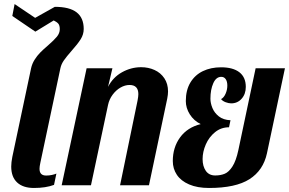

<svg xmlns="http://www.w3.org/2000/svg" viewBox="-20 -911 1421 944"><path d="M35.2 -92.3Q35.2 -112.3 40.5 -139.2L132.8 -575.2Q137.7 -597.7 150.1 -617.4Q162.6 -637.2 177.5 -652.3Q192.4 -667.5 215.8 -687.5Q245.6 -713.4 259.8 -730.7Q273.9 -748 273.9 -767.6Q273.9 -786.1 266.6 -794.7Q259.3 -803.2 244.1 -810.5L153.8 -755.4L40.5 -832.5L51.8 -891.1L152.8 -823.2L249.5 -877.4Q321.8 -877.4 356.7 -850.3Q391.6 -823.2 391.6 -768.6Q391.6 -741.7 376.5 -717.8Q361.3 -693.8 332 -661.1Q307.1 -632.8 294.2 -614.3Q281.2 -595.7 276.9 -575.2L178.2 -109.9Q174.3 -91.8 174.3 -81.1Q174.3 -64.5 182.4 -56.2Q190.4 -47.9 207.5 -47.9Q221.7 -47.9 235.1 -50.8Q248.5 -53.7 257.3 -57.6L245.6 -2Q205.1 13.2 147 13.2Q93.3 13.2 64.2 -13.9Q35.2 -41 35.2 -92.3Z M405.8 -575.2H532.7L511.2 -483.9Q535.2 -530.8 579.8 -555.7Q624.5 -580.6 673.8 -580.6Q709.5 -580.6 739.7 -566.9Q770 -553.2 788.1 -526.1Q806.2 -499 806.2 -461.4Q806.2 -446.3 802.2 -425.8L712.4 0H570.3L656.2 -416Q660.2 -436.5 660.2 -448.2Q660.2 -493.2 616.7 -493.2Q594.7 -493.2 572.5 -480.5Q550.3 -467.8 533.7 -445.3Q517.1 -422.9 511.2 -395L427.2 0H283.2Z M829.6 -119.1Q829.6 -186.5 865.5 -235.6Q901.4 -284.7 966.8 -300.8Q933.1 -317.4 913.3 -348.6Q893.6 -379.9 893.6 -414.1Q893.6 -467.8 916 -505.1Q938.5 -542.5 977.5 -561.3Q1016.6 -580.1 1066.9 -580.1Q1125.5 -580.1 1157 -555.7Q1188.5 -531.2 1188.5 -483.9Q1188.5 -448.7 1168.2 -425.8Q1147.9 -402.8 1116.7 -402.8Q1104.5 -402.8 1089.4 -408.4Q1074.2 -414.1 1066.9 -423.8Q1080.6 -430.7 1089.1 -450.2Q1097.7 -469.7 1097.7 -490.2Q1097.7 -510.3 1089.8 -521.7Q1082 -533.2 1067.9 -533.2Q1042.5 -533.2 1028.6 -501.7Q1014.6 -470.2 1014.6 -425.8Q1014.6 -403.8 1024.4 -379.9Q1034.2 -356 1056.2 -338.6Q1078.1 -321.3 1113.3 -319.8L1106 -285.2Q1066.9 -285.2 1037.4 -261.2Q1007.8 -237.3 991.9 -200.9Q976.1 -164.6 976.1 -128.9Q976.1 -93.8 991.9 -71Q1007.8 -48.3 1038.1 -48.3Q1064.9 -48.3 1085.2 -56.9Q1105.5 -65.4 1123 -92.8Q1140.6 -120.1 1151.9 -172.9L1236.8 -575.2H1380.9L1292.5 -157.2Q1274.4 -73.2 1206.5 -30Q1138.7 13.2 1007.8 13.2Q950.2 13.2 909.9 -4.2Q869.6 -21.5 849.6 -51.5Q829.6 -81.5 829.6 -119.1Z"/></svg>

Font: Pattaya
Style: Regular
Weight: 400
Designer: Pablo Impallari / Thai characters Designed by Thanarat Vachiruckul and Suppakit Chalermlarp
Foundry: Pablo Impallari
Version: Version 2.000